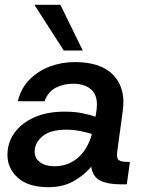

<svg xmlns="http://www.w3.org/2000/svg" viewBox="-20 -766 595 798"><path d="M181 12Q98 12 54.5 -27Q11 -66 11 -122Q11 -174 40.5 -214.5Q70 -255 123 -278.5Q176 -302 248 -302Q292 -302 324.5 -295Q357 -288 377 -281L381 -307Q389 -364 362 -391Q335 -418 285 -418Q243 -418 211 -401Q179 -384 165 -345H54Q67 -399 102.5 -435Q138 -471 187 -489.5Q236 -508 291 -508Q401 -508 452.5 -452.5Q504 -397 490 -303L468 -142Q463 -110 472.5 -101.5Q482 -93 513 -93H520L507 0H479Q429 0 397.5 -15Q366 -30 359 -73Q329 -37 285 -12.5Q241 12 181 12ZM124 -136Q124 -108 146.5 -91.5Q169 -75 207 -75Q262 -75 303 -109.5Q344 -144 362 -209Q341 -216 312.5 -221.5Q284 -227 255 -227Q189 -227 156.5 -199.5Q124 -172 124 -136ZM245 -556 123 -746H231L324 -556Z"/></svg>

Font: Host Grotesk Medium
Style: Italic
Weight: 500
Italic angle: -8°
Designer: Doğukan Karapınar based on Poppins by Indian Type Foundry, Jonny Pinhorn
Foundry: Element Type
Version: Version 1.001; ttfautohint (v1.8.4.7-5d5b)